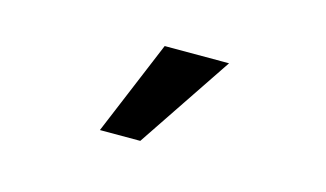

<svg xmlns="http://www.w3.org/2000/svg" viewBox="-41 -906 682 402"><g transform="rotate(15 300.0 -704.5)"><path d="M191 -602 276.5 -807H416L278.5 -602Z"/></g></svg>

Font: JuliaMono SemiBold
Style: Regular
Weight: 600
Monospace: yes
Designer: cormullion
Foundry: corm
Version: Version 0.055; ttfautohint (v1.8.4)